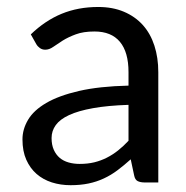

<svg xmlns="http://www.w3.org/2000/svg" viewBox="-20 -536 547 564"><path d="M445 0H405.5Q392.5 0 384.5 -4Q376.5 -8 374 -21L364 -68Q344 -50 325 -35.8Q306 -21.5 285 -11.8Q264 -2 240.2 3Q216.5 8 187.5 8Q158 8 132.2 -0.2Q106.5 -8.5 87.5 -25Q68.5 -41.5 57.2 -66.8Q46 -92 46 -126.5Q46 -156.5 62.5 -184.2Q79 -212 115.8 -233.5Q152.5 -255 212 -268.8Q271.5 -282.5 357.5 -284.5V-324Q357.5 -383 332.2 -413.2Q307 -443.5 257.5 -443.5Q225 -443.5 202.8 -435.2Q180.5 -427 164.2 -416.8Q148 -406.5 136.2 -398.2Q124.5 -390 113 -390Q104 -390 97.2 -394.8Q90.5 -399.5 86.5 -406.5L70.5 -435Q112.5 -475.5 161 -495.5Q209.5 -515.5 268.5 -515.5Q311 -515.5 344 -501.5Q377 -487.5 399.5 -462.5Q422 -437.5 433.5 -402Q445 -366.5 445 -324ZM357.5 -122.5V-228Q296 -226 253 -218.2Q210 -210.5 183 -198Q156 -185.5 143.8 -168.5Q131.5 -151.5 131.5 -130.5Q131.5 -110.5 138 -96Q144.5 -81.5 155.5 -72.2Q166.5 -63 181.5 -58.8Q196.5 -54.5 214 -54.5Q237.5 -54.5 257 -59.2Q276.5 -64 293.8 -72.8Q311 -81.5 326.8 -94Q342.5 -106.5 357.5 -122.5Z"/></svg>

Font: LatoCHI
Style: Regular
Weight: 400
Designer: Lukasz Dziedzic
Foundry: tyPoland Lukasz Dziedzic
Version: Version 1.104